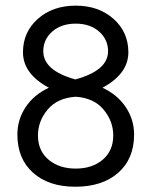

<svg xmlns="http://www.w3.org/2000/svg" viewBox="-20 -667 550 697"><path d="M391.1 -175.2Q391.1 -227.2 355.9 -269.3Q320.8 -311.4 255 -315.8Q188.1 -311.4 153 -269.3Q117.8 -227.2 117.8 -175.2Q117.8 -119.8 156.2 -87.4Q194.6 -55 255 -55Q314.9 -55 353 -87.4Q391.1 -119.8 391.1 -175.2ZM372.3 -481.2Q372.3 -523.8 339.6 -552.5Q306.9 -581.2 255 -581.2Q202.5 -581.2 169.8 -552.5Q137.1 -523.8 137.1 -481.2Q137.1 -410.9 253.5 -378.7Q372.3 -410.9 372.3 -481.2ZM466.8 -178.7Q466.8 -90.6 409.2 -39.9Q351.5 10.9 253.5 10.9Q156.9 10.9 100 -39.9Q43.1 -90.6 43.1 -178.7Q43.1 -232.7 73 -278Q103 -323.3 157.4 -348.5Q63.4 -399 63.4 -477.2Q63.4 -550.5 117.3 -598.5Q171.3 -646.5 255 -646.5Q338.1 -646.5 392.1 -598.5Q446 -550.5 446 -477.2Q446 -399 352 -348.5Q406.4 -323.3 436.6 -278Q466.8 -232.7 466.8 -178.7Z"/></svg>

Font: Shan Wanhai
Style: Regular
Weight: 400
Designer: Khon Soe Zaw Thu
Foundry: Shan Unicode
Version: Version 1.00 June 3, 2017, initial release